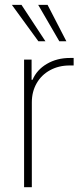

<svg xmlns="http://www.w3.org/2000/svg" viewBox="-20 -778 343 798"><path d="M80.1 -530.3H111.3V-446.3H115.2Q132.8 -487.8 174.8 -512.5Q216.8 -537.1 270.5 -537.1H286.1V-505.9H269.5Q224.1 -505.9 188.2 -486.3Q152.3 -466.8 132.3 -431.9Q112.3 -397 112.3 -352.5V0H80.1ZM29.3 -757.8H69.3L168.9 -606.4H139.6ZM138.7 -757.8H177.7L255.9 -606.4H226.6Z"/></svg>

Font: Pretendard GOV Thin
Style: Regular
Weight: 100
Designer: Base glyphs from Inter by Rasmus Andersson; Hangeul glyphs from Noto Sans CJK(Source Han Sans) by Jang Soo-young and Kan
Foundry: Kil Hyung-jin
Version: Version 1.309